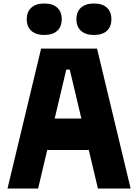

<svg xmlns="http://www.w3.org/2000/svg" viewBox="-20 -1078 790 1098"><path d="M23 0 215 -800H535L727 0H540L379 -680H359L198 0ZM175 -220V-400H575V-220ZM233 -878Q186 -878 159.5 -901.5Q133 -925 133 -968Q133 -1011 159.5 -1034.5Q186 -1058 233 -1058Q281 -1058 307 -1034.5Q333 -1011 333 -968Q333 -925 307 -901.5Q281 -878 233 -878ZM517 -878Q470 -878 443.5 -901.5Q417 -925 417 -968Q417 -1011 443.5 -1034.5Q470 -1058 517 -1058Q565 -1058 591 -1034.5Q617 -1011 617 -968Q617 -925 591 -901.5Q565 -878 517 -878Z"/></svg>

Font: Martian Mono SemiExpanded ExtraBold
Style: Regular
Weight: 800
Width: 6
Designer: Roman Shamin
Foundry: Evil Martians
Version: Version 1.000